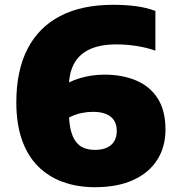

<svg xmlns="http://www.w3.org/2000/svg" viewBox="-20 -770 738 800"><path d="M375.5 10Q302.5 10 242.2 -11.8Q182 -33.5 138.5 -77Q95 -120.5 71.5 -187.2Q48 -254 48 -343.5Q48 -475.5 94.5 -566Q141 -656.5 230.8 -703.2Q320.5 -750 451.5 -750Q502 -750 545 -744.5Q588 -739 627.5 -724.5V-559Q590 -572 548.5 -578.5Q507 -585 465.5 -585Q396.5 -585 352.5 -564Q308.5 -543 287.8 -503.2Q267 -463.5 267 -407.5V-309.5Q267 -261.5 274.5 -229.8Q282 -198 296.2 -179.5Q310.5 -161 330.5 -153.2Q350.5 -145.5 376 -145.5Q404 -145.5 424.2 -154.2Q444.5 -163 455.5 -180.8Q466.5 -198.5 466.5 -224.5Q466.5 -252 454.5 -269.5Q442.5 -287 420.5 -295.5Q398.5 -304 368.5 -304Q344 -304 320.5 -299.2Q297 -294.5 275.5 -284.2Q254 -274 235 -259V-404.5Q264 -430 313.5 -444.5Q363 -459 415 -459Q488.5 -459 546 -435.2Q603.5 -411.5 636.5 -360.8Q669.5 -310 669.5 -230Q669.5 -158 635.2 -104Q601 -50 535.2 -20Q469.5 10 375.5 10Z"/></svg>

Font: Encode Sans SemiExpanded Black
Style: Regular
Weight: 900
Width: 6
Designer: Multiple Designers
Foundry: Impallari Type
Version: Version 3.002